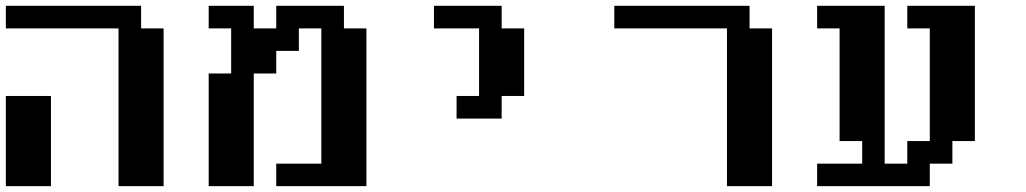

<svg xmlns="http://www.w3.org/2000/svg" viewBox="-20 -635 3499 655"><path d="M0 0V-307.6H153.8V0ZM384.3 0V-538.1H0V-615.2H461.4V-538.1H538.1V0Z M691.9 0V-384.3H768.6V-538.1H691.9V-615.2H845.7V-538.1H922.4V-615.2H1153.3V-538.1H1230V0H922.4V-76.7H1076.2V-538.1H999.5V-461.4H922.4V-384.3H845.7V0Z M1537.6 -230.5V-307.6H1614.3V-538.1H1460.4V-615.2H1691.4V-538.1H1768.1V-307.6H1691.4V-230.5Z M2460 0V-538.1H2075.7V-615.2H2537.1V-538.1H2613.8V0Z M2767.6 0V-76.7H2921.4V-153.8H2844.2V-538.1H2767.6V-615.2H2998V-76.7H3075.2V-153.8H3151.9V-538.1H3075.2V-615.2H3305.7V-153.8H3229V-76.7H3151.9V0Z"/></svg>

Font: Good Old DOS
Style: Regular
Weight: 400
Designer: Vasily Draigo
Foundry: Vasily Draigo
Version: 1.0